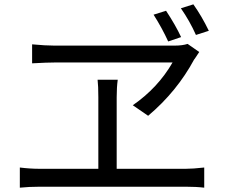

<svg xmlns="http://www.w3.org/2000/svg" viewBox="-20 -869 1040 879"><path d="M877 -709Q849.1 -772 808.1 -831.1L865.2 -849.1Q903.8 -794.9 936 -728ZM750 -679.2Q722.2 -740.2 683.1 -801.8L740.2 -819.8Q784.2 -752.9 809.1 -699.2ZM232.9 -583Q196.8 -583 127 -579.1V-666Q189 -660.2 229 -660.2H779.8Q814.9 -660.2 838.9 -668L892.1 -630.9Q867.2 -592.8 869.1 -597.2Q790 -450.2 658.2 -338.9L587.9 -387.2Q703.1 -466.8 770 -583ZM830.1 -96.2Q862.8 -96.2 915 -102.1V-9.8Q878.9 -14.2 830.1 -14.2H162.1Q113.8 -14.2 70.8 -9.8V-102.1Q118.2 -96.2 162.1 -96.2H430.2V-423.8Q430.2 -476.1 426.8 -503.9H519Q514.2 -469.2 514.2 -423.8V-96.2Z"/></svg>

Font: Black Ops One [rus by aLiNcE]
Style: Regular
Weight: 400
Designer: James Grieshaber
Foundry: James Grieshaber
Version: Version 1.002;May 25, 2024;FontCreator 13.0.0.2680 64-bit